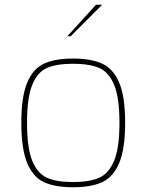

<svg xmlns="http://www.w3.org/2000/svg" viewBox="-20 -784 618 810"><path d="M70 -266Q70 -377 95 -436Q120 -495 166.5 -516Q213 -537 288 -537Q363 -537 410 -516Q457 -495 482.5 -436Q508 -377 508 -266Q508 -155 482.5 -95.5Q457 -36 410 -15Q363 6 288 6Q213 6 166.5 -15Q120 -36 95 -95.5Q70 -155 70 -266ZM484 -266Q484 -372 461.5 -426Q439 -480 398 -497.5Q357 -515 288 -515Q219 -515 178.5 -497.5Q138 -480 116 -426Q94 -372 94 -266Q94 -160 116 -106Q138 -52 178.5 -34Q219 -16 288 -16Q357 -16 398 -34Q439 -52 461.5 -106Q484 -160 484 -266ZM385 -764H411L278 -631H264Z"/></svg>

Font: Exo Thin
Style: Regular
Weight: 250
Designer: Natanael Gama
Foundry: Natanael Gama
Version: Version 1.500; ttfautohint (v1.6)